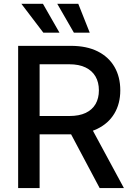

<svg xmlns="http://www.w3.org/2000/svg" viewBox="-20 -962 683 982"><path d="M72.8 0V-727.5H342.3Q423.3 -727.5 479.7 -699.2Q536.1 -670.9 565.7 -619.6Q595.2 -568.4 595.2 -500Q595.2 -431.6 564.7 -380.9Q534.2 -330.1 476.6 -302.5Q418.9 -274.9 337.9 -274.9H135.7V-368.7H335Q384.8 -368.7 418.2 -384.5Q451.7 -400.4 468.8 -429.9Q485.8 -459.5 485.8 -500Q485.8 -541 468.5 -570.8Q451.2 -600.6 417.7 -616.9Q384.3 -633.3 334 -633.3H182.6V0ZM489.7 0 315.4 -328.1H436.5L613.8 0ZM357.9 -794.9 272.9 -942.4H380.4L439 -794.9ZM201.7 -794.9 89.4 -942.4H199.7L284.2 -794.9Z"/></svg>

Font: Inter 24pt Medium
Style: Regular
Weight: 500
Designer: Rasmus Andersson
Foundry: rsms
Version: Version 4.001;git-66647c0bb